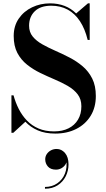

<svg xmlns="http://www.w3.org/2000/svg" viewBox="-20 -780 628 1142"><path d="M308.5 14.5Q248.5 14.5 204.8 -4.5Q161 -23.5 131 -56L59 10H48V-213H60.5Q72 -170.5 91.5 -132Q111 -93.5 140 -63.2Q169 -33 209 -15.8Q249 1.5 301.5 1.5Q351.5 1.5 387.8 -16.8Q424 -35 444 -68.5Q464 -102 464 -148Q464 -190 442 -218.8Q420 -247.5 384.2 -268.2Q348.5 -289 305.5 -307.2Q262.5 -325.5 219.5 -346.2Q176.5 -367 140.8 -395.5Q105 -424 83.2 -465.2Q61.5 -506.5 61.5 -566Q61.5 -625.5 91.5 -669.2Q121.5 -713 170.8 -736.5Q220 -760 277.5 -760Q324.5 -760 363.8 -745Q403 -730 433 -700L503 -760H513.5V-542.5H501.5Q485.5 -608.5 455.5 -654Q425.5 -699.5 382.5 -722.8Q339.5 -746 285 -746Q220.5 -746 186.8 -713Q153 -680 153 -627Q153 -589 174.5 -562.8Q196 -536.5 231.5 -516.5Q267 -496.5 309.2 -478Q351.5 -459.5 394 -437.5Q436.5 -415.5 471.8 -385.5Q507 -355.5 528.5 -312.8Q550 -270 550 -209Q550 -141 519 -90.8Q488 -40.5 433.5 -13Q379 14.5 308.5 14.5ZM247.5 342.5V332Q289.5 332 320.8 310.2Q352 288.5 366.5 251.8Q381 215 373.5 170.5H377Q378 184.5 369.5 198Q361 211.5 346 220.2Q331 229 313 229Q281.5 229 265.2 210.8Q249 192.5 249 167.5Q249 150.5 258.2 136.5Q267.5 122.5 283 114.2Q298.5 106 317 106Q346 106 366.8 130.2Q387.5 154.5 387.5 197.5Q387.5 236 370.8 269Q354 302 322.8 322.2Q291.5 342.5 247.5 342.5Z"/></svg>

Font: Bodoni Moda 18pt SemiBold
Style: Regular
Weight: 600
Designer: Owen Earl
Foundry: indestructible type
Version: Version 2.005